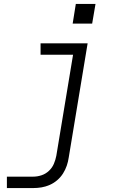

<svg xmlns="http://www.w3.org/2000/svg" viewBox="-20 -740 640 975"><path d="M15 215V157H149Q170 157 191 150Q212 143 228.5 127.5Q245 112 253.5 92Q262 72 266 51L351 -462H186V-520H425L329 60Q326 81 319 101.5Q312 122 300 141Q288 160 270.5 175Q253 190 232.5 199Q212 208 191 211.5Q170 215 149 215ZM448 -620H349L365 -720H465Z"/></svg>

Font: Iosevka SS04 Light Extended
Style: Italic
Weight: 300
Width: 7
Italic angle: -9°
Monospace: yes
Designer: Belleve Invis
Foundry: Belleve Invis
Version: Version 19.0.0; ttfautohint (v1.8.4)